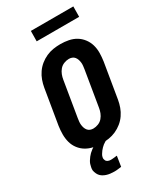

<svg xmlns="http://www.w3.org/2000/svg" viewBox="-275 -1027 1150 1351"><g transform="rotate(-30 300.0 -351.5)"><path d="M257 8Q223 8 191 1.5Q159 -5 132 -21Q105 -37 85.5 -62.5Q66 -88 57.5 -119Q49 -150 49 -183.5Q49 -217 54 -251L101 -534Q106 -563 116 -591Q126 -619 143.5 -644.5Q161 -670 185 -689.5Q209 -709 237 -721.5Q265 -734 294 -738.5Q323 -743 352 -743Q386 -743 418.5 -736.5Q451 -730 477.5 -714Q504 -698 523.5 -672.5Q543 -647 552 -616Q561 -585 560.5 -551.5Q560 -518 555 -484L508 -201Q503 -172 493 -144Q483 -116 465.5 -90.5Q448 -65 424 -45.5Q400 -26 372 -13.5Q344 -1 315 3.5Q286 8 257 8ZM257 -112Q277 -112 297.5 -120Q318 -128 332 -144.5Q346 -161 353.5 -180.5Q361 -200 364 -220L411 -504Q413 -517 414.5 -530.5Q416 -544 414.5 -557Q413 -570 409 -582Q405 -594 397 -604Q389 -614 377 -618.5Q365 -623 352 -623Q332 -623 311.5 -615Q291 -607 277 -590.5Q263 -574 255.5 -554.5Q248 -535 245 -515L198 -231Q196 -218 194.5 -204.5Q193 -191 194.5 -178Q196 -165 200 -153Q204 -141 212 -131Q220 -121 232 -116.5Q244 -112 257 -112ZM232 224Q216 224 200.5 222Q185 220 171 215.5Q157 211 144 203Q131 195 122.5 183.5Q114 172 108.5 155.5Q103 139 105 128L107 115Q109 103 113 91.5Q117 80 124 69Q131 58 139 47.5Q147 37 156 28.5Q165 20 177.5 10.5Q190 1 197 -3L206 -8H304L303 0Q293 4 283 9.5Q273 15 264.5 22Q256 29 248.5 36.5Q241 44 234 53Q227 62 220.5 73Q214 84 213 90L211 99Q210 105 211.5 110.5Q213 116 215 121Q217 126 221 129.5Q225 133 230 135.5Q235 138 241.5 139Q248 140 252 140H257Q262 140 267.5 139.5Q273 139 278 138.5Q283 138 289 137.5Q295 137 298 136H304L291 219Q284 220 278 220.5Q272 221 265.5 222Q259 223 251.5 223.5Q244 224 239 224ZM218 -843 219 -927H564L563 -843Z"/></g></svg>

Font: Iosevka Aile Heavy Oblique
Style: Regular
Weight: 900
Italic angle: -9°
Designer: Belleve Invis
Foundry: Belleve Invis
Version: Version 31.1.0; ttfautohint (v1.8.4)